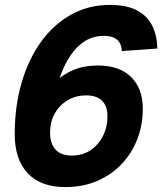

<svg xmlns="http://www.w3.org/2000/svg" viewBox="-20 -746 661 782"><path d="M246 16Q145.8 16 92.9 -40.4Q40 -96.8 40 -199.2Q40 -313.8 68.2 -409.8Q96.4 -505.8 147.9 -576.7Q199.4 -647.6 270.3 -686.8Q341.2 -726 427 -726Q497.2 -726 539.4 -702.9Q581.6 -679.8 600.8 -639.7Q620 -599.6 620.8 -548.4L476 -538Q475.6 -556.4 468.2 -570.3Q460.8 -584.2 444.8 -592.1Q428.8 -600 401.8 -600Q354.8 -600 316 -571.9Q277.2 -543.8 247.9 -487.6Q218.6 -431.4 200.2 -346L157.2 -350Q175 -382.4 204.7 -412Q234.4 -441.6 277.8 -460.4Q321.2 -479.2 379 -479.2Q466.8 -479.2 514.2 -432.2Q561.6 -385.2 561.6 -303.4Q561.6 -236.8 539 -178.8Q516.4 -120.8 474.7 -77.1Q433 -33.4 375 -8.7Q317 16 246 16ZM272.2 -112.4Q316.6 -112.4 349 -134.4Q381.4 -156.4 399.7 -193.1Q418 -229.8 417.6 -272.8Q417.6 -314 395.6 -335.8Q373.6 -357.6 330.2 -357.6Q290 -357.6 256.7 -338.3Q223.4 -319 203.7 -284.9Q184 -250.8 184 -205.2Q184 -160.8 206.4 -136.6Q228.8 -112.4 272.2 -112.4Z"/></svg>

Font: Geist Mono
Style: Italic
Weight: 400
Italic angle: -12°
Monospace: yes
Designer: Basement.studio, Andrés Briganti, Mateo Zaragoza
Foundry: Basement.studio, Vercel, Andrés Briganti, Guido Ferreyra, Mateo Zaragoza
Version: Version 1.500